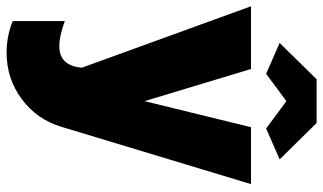

<svg xmlns="http://www.w3.org/2000/svg" viewBox="-226 -546 1004 597"><g transform="rotate(90 276.5 -248.0)"><path d="M112 -615 225 -730H361L474 -615L378 -573L293 -636L208 -573ZM44 53Q90 70 122 70Q183 70 189 0L-2 -526H193L293 -195L374 -526H551L373 63Q350 140 286.5 187Q223 234 142 234Q91 234 44 215Z"/></g></svg>

Font: Raleway-v4020 Black
Style: Regular
Weight: 900
Designer: Matt McInerney, Pablo Impallari, Rodrigo Fuenzalida
Foundry: Matt McInerney, Pablo Impallari, Rodrigo Fuenzalida
Version: Version 4.020;PS 004.020;hotconv 1.0.88;makeotf.lib2.5.64775